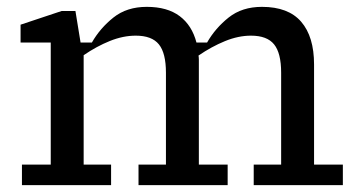

<svg xmlns="http://www.w3.org/2000/svg" viewBox="-20 -540 1048 560"><path d="M44 0V-60H128V-416H40V-468L160 -508H200L215 -416H248Q272 -458 311 -489Q350 -520 408 -520Q468 -520 504 -493Q540 -466 553 -416H584Q608 -458 647 -489Q686 -520 744 -520Q821 -520 858.5 -476.5Q896 -433 896 -352V-60H980V0H720V-60H800V-328Q800 -385 779.5 -410.5Q759 -436 712 -436Q675 -436 636 -420Q597 -404 559 -378Q560 -372 560 -365.5Q560 -359 560 -352V-60H644V0H384V-60H464V-328Q464 -385 443.5 -410.5Q423 -436 376 -436Q339 -436 300.5 -420.5Q262 -405 224 -379V-60H304V0Z"/></svg>

Font: Source Serif 4 Caption
Style: Regular
Weight: 400
Designer: Frank Grießhammer
Foundry: Adobe Systems Incorporated
Version: Version 4.004;hotconv 1.0.117;makeotfexe 2.5.65602